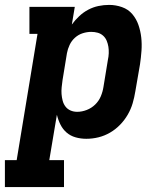

<svg xmlns="http://www.w3.org/2000/svg" viewBox="-55 -558 675 783"><path d="M-35 205V95H13L98 -420H65V-530H250L238 -458Q251 -476 268 -492Q285 -508 305 -518.5Q325 -529 346.5 -533.5Q368 -538 390 -538Q417 -538 442.5 -529Q468 -520 484.5 -500.5Q501 -481 509.5 -456.5Q518 -432 521 -405.5Q524 -379 522 -351Q520 -323 516 -296L497 -186Q493 -161 486 -137Q479 -113 466 -90.5Q453 -68 434.5 -49Q416 -30 393.5 -17Q371 -4 346.5 2Q322 8 297 8Q274 8 253 2Q232 -4 216.5 -17.5Q201 -31 191.5 -50Q182 -69 177 -90Q177 -90 177 -90Q177 -90 177 -90L146 95H206V205ZM260 -102Q279 -102 298.5 -109.5Q318 -117 333 -131.5Q348 -146 356 -165Q364 -184 367 -204L385 -314Q388 -327 388.5 -341Q389 -355 387 -367.5Q385 -380 380 -392Q375 -404 365.5 -412.5Q356 -421 343.5 -424.5Q331 -428 317 -428Q300 -428 282.5 -422.5Q265 -417 251 -404.5Q237 -392 229 -375Q221 -358 218 -341L200 -231Q198 -217 196.5 -202.5Q195 -188 196 -174.5Q197 -161 200.5 -147.5Q204 -134 212 -123.5Q220 -113 232.5 -107.5Q245 -102 260 -102Z"/></svg>

Font: Iosevka Curly Slab XBdExObl
Style: Regular
Weight: 800
Width: 7
Italic angle: -9°
Monospace: yes
Designer: Belleve Invis
Foundry: Belleve Invis
Version: Version 11.1.0; ttfautohint (v1.8.3)